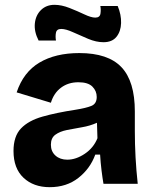

<svg xmlns="http://www.w3.org/2000/svg" viewBox="-20 -762 636 796"><path d="M186 14Q119 14 77.5 -25Q36 -64 36 -136Q36 -197 67 -229.5Q98 -262 156 -278.5Q214 -295 293 -307Q337 -314 359 -323Q381 -332 381 -360Q381 -385 363 -403Q345 -421 305 -421Q263 -421 233 -398.5Q203 -376 191 -336L49 -379Q77 -463 143.5 -502.5Q210 -542 309 -542Q428 -542 483.5 -483.5Q539 -425 539 -300V-219Q539 -110 551 0H409Q405 -23 401 -55Q397 -87 395 -121H375Q354 -63 305 -24.5Q256 14 186 14ZM259 -100Q295 -100 331.5 -124.5Q368 -149 384 -189L382 -253Q353 -240 320 -234.5Q287 -229 257.5 -223Q228 -217 209.5 -203.5Q191 -190 191 -162Q191 -134 210 -117Q229 -100 259 -100ZM409 -587Q379 -587 345.5 -601Q312 -615 282.5 -628.5Q253 -642 234 -642Q215 -642 212 -626.5Q209 -611 212 -594H140Q121 -631 124.5 -665Q128 -699 150 -720.5Q172 -742 206 -742Q235 -742 268 -729Q301 -716 329.5 -702.5Q358 -689 375 -689Q394 -689 396.5 -705.5Q399 -722 396 -737H468Q483 -701 482 -666.5Q481 -632 463 -609.5Q445 -587 409 -587Z"/></svg>

Font: Bricolage Grotesque 12pt ExtraBold
Style: Regular
Weight: 800
Designer: Mathieu Triay
Foundry: Atelier Triay
Version: Version 1.001; ttfautohint (v1.8.4.7-5d5b);gftools[0.9.33.de